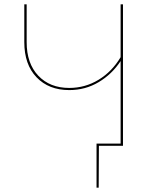

<svg xmlns="http://www.w3.org/2000/svg" viewBox="-20 -678 718 893"><path d="M552 -658V0H440L439 195H429V-10H541V-394Q501 -333 439 -296Q377 -259 302 -259Q207 -259 150 -318.5Q93 -378 93 -482V-658H104V-482Q104 -383 158 -326Q212 -269 302 -269Q376 -269 438.5 -307Q501 -345 541 -412V-658Z"/></svg>

Font: Ysabeau Hairline
Style: Regular
Weight: 100
Designer: Christian Thalmann (Catharsis Fonts)
Version: Version 0.003